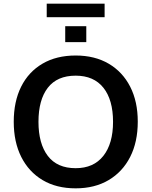

<svg xmlns="http://www.w3.org/2000/svg" viewBox="-20 -1018 827 1048"><path d="M55 -353Q55 -464 95.5 -545Q136 -626 212 -670.5Q288 -715 393 -715Q497 -715 573 -670.5Q649 -626 690.5 -545Q732 -464 732 -354Q732 -243 690.5 -161.5Q649 -80 573 -35Q497 10 393 10Q288 10 212.5 -35Q137 -80 96 -161.5Q55 -243 55 -353ZM190 -353Q190 -234 241 -167Q292 -100 393 -100Q491 -100 544 -167Q597 -234 597 -353Q597 -473 544.5 -539Q492 -605 393 -605Q292 -605 241 -539Q190 -473 190 -353ZM235 -924V-998H551V-924ZM336 -788V-875H451V-788Z"/></svg>

Font: Mulish ExtraLight
Style: Bold
Weight: 700
Version: Version 3.603